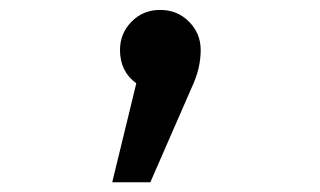

<svg xmlns="http://www.w3.org/2000/svg" viewBox="-20 -189 655 393"><path d="M307.7 -168.7Q343.1 -168.7 366.9 -144.6Q390.8 -120.5 390.8 -86.7Q390.8 -68.2 386.4 -49.2Q382.1 -30.3 370.8 -6.2L287.7 184.1H209.7L259 -18.5Q225.6 -42.6 225.6 -86.7Q225.6 -120.5 249.2 -144.6Q272.8 -168.7 307.7 -168.7Z"/></svg>

Font: FiraCode Nerd Font Mono
Style: Regular
Weight: 400
Monospace: yes
Designer: Carrois Corporate, Edenspiekermann AG, Nikita Prokopov
Foundry: Carrois Corporate, Edenspiekermann AG, Nikita Prokopov
Version: Version 6.002;Nerd Fonts 3.4.0